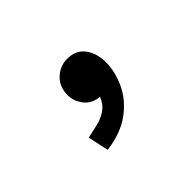

<svg xmlns="http://www.w3.org/2000/svg" viewBox="-64 -346 689 689"><g transform="rotate(-45 280.0 -2.0)"><path d="M173 165 156 86Q183 80 209 74Q235 68 256 53.5Q277 39 288 11Q249 7 229.5 -19.5Q210 -46 210 -74Q210 -118 237.5 -143.5Q265 -169 301 -169Q345 -169 368 -138.5Q391 -108 391 -61Q391 -15 368.5 34Q346 83 298 119Q250 155 173 165Z"/></g></svg>

Font: Ubuntu Sans Mono Medium
Style: Regular
Weight: 500
Monospace: yes
Designer: Dalton Maag Ltd
Foundry: Dalton Maag Ltd
Version: Version 1.006